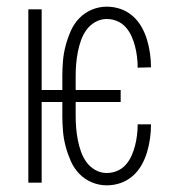

<svg xmlns="http://www.w3.org/2000/svg" viewBox="-20 -548 540 576"><path d="M300 8Q277 8 255.5 -1Q234 -10 218 -26.5Q202 -43 192.5 -64.5Q183 -86 177 -108.5Q171 -131 169 -154Q167 -177 167 -200V-242H105V0H65V-520H105V-278H167V-320Q167 -343 169 -366Q171 -389 177 -411.5Q183 -434 192.5 -455.5Q202 -477 218 -493.5Q234 -510 255.5 -519Q277 -528 300 -528Q322 -528 342 -521Q362 -514 378 -500Q394 -486 404.5 -467.5Q415 -449 421 -429Q427 -409 430 -388Q433 -367 433 -346L393 -345Q393 -362 391 -378Q389 -394 385 -409.5Q381 -425 374.5 -439.5Q368 -454 357.5 -466Q347 -478 332 -484.5Q317 -491 300 -491Q282 -491 266 -482Q250 -473 239.5 -458.5Q229 -444 223 -427Q217 -410 213.5 -392Q210 -374 208.5 -356Q207 -338 207 -320V-278H342V-242H207V-200Q207 -182 208.5 -164Q210 -146 213.5 -128Q217 -110 223 -93Q229 -76 239.5 -61.5Q250 -47 266 -38Q282 -29 300 -29Q317 -29 332 -35.5Q347 -42 357.5 -54Q368 -66 374.5 -80.5Q381 -95 385 -110.5Q389 -126 391 -142Q393 -158 393 -174V-175H433V-174Q433 -153 430 -132Q427 -111 421 -91Q415 -71 404.5 -52.5Q394 -34 378 -20Q362 -6 342 1Q322 8 300 8Z"/></svg>

Font: Iosevka SS18 Extralight
Style: Regular
Weight: 200
Monospace: yes
Designer: Belleve Invis
Foundry: Belleve Invis
Version: Version 25.1.1; ttfautohint (v1.8.4)